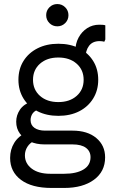

<svg xmlns="http://www.w3.org/2000/svg" viewBox="-20 -728 560 948"><path d="M234 200Q137 200 83.5 160Q30 120 30 52Q30 10 50.5 -23Q71 -56 111 -74L150 -33Q128 -23 115.5 -3.5Q103 16 103 39Q103 79 136.5 104.5Q170 130 228 130H297Q357 130 392 109Q427 88 427 48Q427 19 404.5 2Q382 -15 338 -15H199Q160 -15 128.5 -29Q97 -43 78.5 -68Q60 -93 60 -127Q60 -159 78.5 -186.5Q97 -214 139 -229L180 -190Q153 -184 142 -169Q131 -154 131 -135Q131 -110 150.5 -96.5Q170 -83 203 -83H338Q412 -83 455.5 -46.5Q499 -10 499 49Q499 119 444 159.5Q389 200 297 200ZM268 -156Q210 -156 165.5 -178.5Q121 -201 96 -241.5Q71 -282 71 -334Q71 -387 96 -427Q121 -467 165.5 -489.5Q210 -512 268 -512Q327 -512 371 -489.5Q415 -467 440 -427Q465 -387 465 -334Q465 -282 440 -241.5Q415 -201 371 -178.5Q327 -156 268 -156ZM268 -224Q324 -224 358.5 -254.5Q393 -285 393 -334Q393 -383 358.5 -413.5Q324 -444 268 -444Q212 -444 177.5 -413.5Q143 -383 143 -334Q143 -285 177.5 -254.5Q212 -224 268 -224ZM402 -440 352 -475Q352 -513 368 -542.5Q384 -572 410.5 -589Q437 -606 470 -606Q477 -606 486 -605.5Q495 -605 500 -603V-533L495 -522Q485 -525 472 -525Q437 -525 419.5 -501.5Q402 -478 402 -440ZM263 -598Q240 -598 224 -614Q208 -630 208 -653Q208 -676 224 -692Q240 -708 263 -708Q286 -708 302 -692Q318 -676 318 -653Q318 -630 302 -614Q286 -598 263 -598Z"/></svg>

Font: Fustat
Style: Regular
Weight: 400
Designer: Mohamed Gaber, Khaled Hosny, Laura Garcia Mut
Foundry: Kief Type Foundry, Alif Type Foundry, Hard Type Foundry
Version: Version 1.007